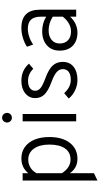

<svg xmlns="http://www.w3.org/2000/svg" viewBox="421 -1168 950 1832"><g transform="rotate(-90 896.0 -252.0)"><path d="M89.5 203V-511H159.5V-457.5Q214 -523 299.5 -523Q362.5 -523 408.5 -490.2Q454.5 -457.5 479.5 -397.8Q504.5 -338 504.5 -256Q504.5 -132.5 448.5 -60.2Q392.5 12 296.5 12Q210 12 159.5 -60V169.5ZM289.5 -54Q358.5 -54 395.5 -106.5Q432.5 -159 432.5 -256Q432.5 -349 393.8 -403.2Q355 -457.5 289.5 -457.5Q248.5 -457.5 214.2 -437Q180 -416.5 159.5 -379V-136.5Q212.5 -54 289.5 -54Z M688.5 -613.5Q669.5 -613.5 656.2 -627Q643 -640.5 643 -659.5Q643 -679 656.2 -693Q669.5 -707 688.5 -707Q708.5 -707 721.8 -693Q735 -679 735 -659.5Q735 -640.5 721.8 -627Q708.5 -613.5 688.5 -613.5ZM654 0V-511H724V0Z M1049 12Q998 12 951 -10Q904 -32 872 -71L923 -114.5Q980.5 -51.5 1050 -51.5Q1099 -51.5 1125.8 -71.2Q1152.5 -91 1152.5 -127.5Q1152.5 -161.5 1124 -186.5Q1095.5 -211.5 1028 -236.5Q946.5 -266.5 911.2 -302.2Q876 -338 876 -391Q876 -449.5 921.8 -486.2Q967.5 -523 1041 -523Q1142 -523 1204.5 -450.5L1155.5 -409.5Q1106.5 -459.5 1040 -459.5Q996 -459.5 971 -441Q946 -422.5 946 -391Q946 -361.5 972 -340.2Q998 -319 1067 -293.5Q1151 -262.5 1186.2 -224.5Q1221.5 -186.5 1221.5 -128.5Q1221.5 -63 1175.5 -25.5Q1129.5 12 1049 12Z M1502 12Q1421 12 1375 -33.2Q1329 -78.5 1329 -158Q1329 -234.5 1379.5 -279.5Q1430 -324.5 1515 -324.5Q1589 -324.5 1653 -286.5V-335.5Q1653 -400 1624.8 -430.8Q1596.5 -461.5 1537 -461.5Q1501 -461.5 1461.5 -448.2Q1422 -435 1386.5 -411L1366 -470Q1406 -495.5 1453.2 -509.2Q1500.5 -523 1545.5 -523Q1719.5 -523 1719.5 -345.5V0H1653V-58Q1622.5 -24.5 1583 -6.2Q1543.5 12 1502 12ZM1511 -49.5Q1591 -49.5 1653 -128V-223.5Q1590.5 -263 1523 -263Q1465 -263 1431 -234.2Q1397 -205.5 1397 -157.5Q1397 -107.5 1427.5 -78.5Q1458 -49.5 1511 -49.5Z"/></g></svg>

Font: Overpass Light
Style: Regular
Weight: 300
Designer: Delve Withrington, Dave Bailey, Thomas Jockin
Foundry: Delve Fonts LLC
Version: Version 4.000; ttfautohint (v1.8.3)